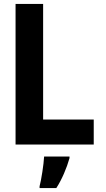

<svg xmlns="http://www.w3.org/2000/svg" viewBox="-20 -734 540 975"><path d="M59 0H456V-127H199V-714H59ZM181 212V221H266C294 178 319 119 333 69V61H204C202 101 190 178 181 212Z"/></svg>

Font: Noto Sans Mono ExtraCondensed ExtraBold
Style: Regular
Weight: 800
Width: 2
Designer: Monotype Design Team
Foundry: Monotype Imaging Inc.
Version: Version 2.014